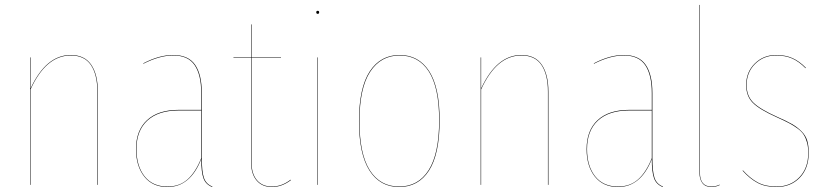

<svg xmlns="http://www.w3.org/2000/svg" viewBox="-20 -750 3358 779"><path d="M267.1 -526.9Q323.2 -526.9 350.1 -487.3Q377 -447.8 377 -377.9V0H375V-377.9Q375 -447.3 348.9 -486.1Q322.8 -524.9 267.1 -524.9Q166.5 -524.9 104 -387.2V0H102.1V-517.1H104V-391.1Q167 -526.9 267.1 -526.9Z M798.8 -109.9Q798.8 -53.2 807.6 -28.1Q816.4 -2.9 841.8 6.8L840.8 8.8Q814.9 -1.5 805.7 -26.1Q796.4 -50.8 796.4 -104.5Q752 8.8 659.7 8.8Q598.6 8.8 565.2 -33.7Q531.7 -76.2 531.7 -145Q531.7 -221.2 576.7 -262.7Q621.6 -304.2 704.6 -304.2H796.4V-372.1Q796.4 -446.3 769.8 -485.6Q743.2 -524.9 682.6 -524.9Q627.4 -524.9 561.5 -491.2V-493.2Q626 -526.9 682.6 -526.9Q744.1 -526.9 771.5 -487.3Q798.8 -447.8 798.8 -372.1ZM659.7 6.8Q708 6.8 740.7 -22Q773.4 -50.8 796.4 -108.4V-301.8H704.6Q622.6 -301.8 578.1 -261Q533.7 -220.2 533.7 -145Q533.7 -76.7 566.4 -34.9Q599.1 6.8 659.7 6.8Z M1159.2 -21 1160.2 -19Q1123.5 8.8 1083.5 8.8Q1043.5 8.8 1021 -17.8Q998.5 -44.4 998.5 -92.8V-515.1H927.2V-517.1H998.5V-650.9H1000.5V-517.1H1120.1V-515.1H1000.5V-92.8Q1000.5 -44.9 1022.5 -19Q1044.4 6.8 1083.5 6.8Q1123 6.8 1159.2 -21Z M1274.9 -700.2Q1274.9 -693.8 1269 -693.8Q1263.2 -693.8 1263.2 -700.2Q1263.2 -706.1 1269 -706.1Q1274.9 -706.1 1274.9 -700.2ZM1270 -517.1V0H1268.1V-517.1Z M1601.6 -526.9Q1678.7 -526.9 1721.2 -461.2Q1763.7 -395.5 1763.7 -262.2Q1763.7 -125 1720.7 -58.1Q1677.7 8.8 1599.6 8.8Q1522 8.8 1479.2 -57.9Q1436.5 -124.5 1436.5 -257.8Q1436.5 -394 1480.2 -460.4Q1523.9 -526.9 1601.6 -526.9ZM1438.5 -257.8Q1438.5 -125 1480.5 -59.1Q1522.5 6.8 1599.6 6.8Q1676.8 6.8 1719.2 -59.8Q1761.7 -126.5 1761.7 -262.2Q1761.7 -394.5 1720 -459.7Q1678.2 -524.9 1601.6 -524.9Q1524.9 -524.9 1481.7 -458.7Q1438.5 -392.6 1438.5 -257.8Z M2095.2 -526.9Q2151.4 -526.9 2178.2 -487.3Q2205.1 -447.8 2205.1 -377.9V0H2203.1V-377.9Q2203.1 -447.3 2177 -486.1Q2150.9 -524.9 2095.2 -524.9Q1994.6 -524.9 1932.1 -387.2V0H1930.2V-517.1H1932.1V-391.1Q1995.1 -526.9 2095.2 -526.9Z M2627 -109.9Q2627 -53.2 2635.7 -28.1Q2644.5 -2.9 2669.9 6.8L2668.9 8.8Q2643.1 -1.5 2633.8 -26.1Q2624.5 -50.8 2624.5 -104.5Q2580.1 8.8 2487.8 8.8Q2426.8 8.8 2393.3 -33.7Q2359.9 -76.2 2359.9 -145Q2359.9 -221.2 2404.8 -262.7Q2449.7 -304.2 2532.7 -304.2H2624.5V-372.1Q2624.5 -446.3 2597.9 -485.6Q2571.3 -524.9 2510.7 -524.9Q2455.6 -524.9 2389.6 -491.2V-493.2Q2454.1 -526.9 2510.7 -526.9Q2572.3 -526.9 2599.6 -487.3Q2627 -447.8 2627 -372.1ZM2487.8 6.8Q2536.1 6.8 2568.8 -22Q2601.6 -50.8 2624.5 -108.4V-301.8H2532.7Q2450.7 -301.8 2406.2 -261Q2361.8 -220.2 2361.8 -145Q2361.8 -76.7 2394.5 -34.9Q2427.2 6.8 2487.8 6.8Z M2866.7 8.8Q2842.3 8.8 2830.1 -6.6Q2817.9 -22 2817.9 -49.8V-730H2819.8V-49.8Q2819.8 6.8 2866.7 6.8Q2884.3 6.8 2899.9 -1V1Q2884.3 8.8 2866.7 8.8Z M3128.4 -526.9Q3167 -526.9 3195.3 -514.2Q3223.6 -501.5 3249.5 -475.1L3248.5 -473.1Q3222.2 -500 3194.3 -512.5Q3166.5 -524.9 3128.4 -524.9Q3078.6 -524.9 3043.9 -491Q3009.3 -457 3009.3 -404.8Q3009.3 -360.8 3036.4 -334Q3063.5 -307.1 3133.3 -275.9Q3171.4 -259.3 3193.1 -246.8Q3214.8 -234.4 3231.7 -217.5Q3248.5 -200.7 3254.9 -180.2Q3261.2 -159.7 3261.2 -129.9Q3261.2 -66.4 3224.6 -28.8Q3188 8.8 3130.4 8.8Q3085 8.8 3053.5 -8.1Q3022 -24.9 2993.2 -57.1L2994.1 -59.1Q3022.9 -26.9 3054.2 -10Q3085.4 6.8 3130.4 6.8Q3187 6.8 3223.1 -30.5Q3259.3 -67.9 3259.3 -129.9Q3259.3 -153.8 3254.4 -171.6Q3249.5 -189.5 3241.2 -202.9Q3232.9 -216.3 3216.3 -228.5Q3199.7 -240.7 3181.2 -250.5Q3162.6 -260.3 3132.3 -273.9Q3062 -305.2 3034.7 -332.5Q3007.3 -359.9 3007.3 -404.8Q3007.3 -458 3042.5 -492.4Q3077.6 -526.9 3128.4 -526.9Z"/></svg>

Font: Fira Sans Compressed Two
Style: Regular
Weight: 100
Width: 1
Designer: Carrois Corporate & Edenspiekermann AG
Foundry: Carrois Corporate GbR & Edenspiekermann AG
Version: Version 4.203;PS 004.203;hotconv 1.0.88;makeotf.lib2.5.64775